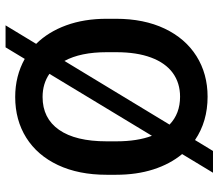

<svg xmlns="http://www.w3.org/2000/svg" viewBox="-70 -712 828 729"><g transform="rotate(90 344.5 -347.0)"><path d="M643.1 -373V-337.4Q643.1 -231 606.2 -152.6Q569.3 -74.2 502.4 -32.2Q435.5 9.8 347.7 9.8Q268.1 9.8 203.1 -26.4L159.2 46.4H75.7L146 -69.8Q100.6 -115.7 75.7 -183.8Q50.8 -252 50.8 -337.4V-373Q50.8 -479 88.1 -557.6Q125.5 -636.2 192.6 -678.5Q259.8 -720.7 346.7 -720.7Q440.9 -720.7 511.2 -672.9L552.7 -741.2H635.3L564.5 -624Q602.5 -578.1 622.8 -514.6Q643.1 -451.2 643.1 -373ZM210.9 -177.2 452.6 -576.2Q411.1 -616.2 346.7 -616.2Q294.4 -616.2 256.3 -588.4Q218.3 -560.5 198 -506.1Q177.7 -451.7 177.7 -374V-337.4Q177.7 -238.3 210.9 -177.2ZM516.1 -374Q516.1 -453.6 495.1 -509.3L259.8 -120.1Q297.4 -94.2 347.7 -94.2Q428.7 -94.2 472.4 -156.7Q516.1 -219.2 516.1 -337.4Z"/></g></svg>

Font: Heebo Medium
Style: Regular
Weight: 500
Designer: Oded Ezer
Foundry: Meir Sadan
Version: Version 2.001; ttfautohint (v1.5.14-ce02) -l 8 -r 50 -G 200 